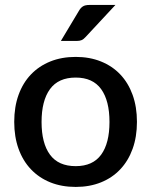

<svg xmlns="http://www.w3.org/2000/svg" viewBox="-20 -748 611 776"><path d="M286 -518Q342.5 -518 388.2 -499.5Q434 -481 466.2 -447Q498.5 -413 516 -364.5Q533.5 -316 533.5 -255.5Q533.5 -195 516 -146.5Q498.5 -98 466.2 -63.8Q434 -29.5 388.2 -11Q342.5 7.5 286 7.5Q229 7.5 183.2 -11Q137.5 -29.5 105 -63.8Q72.5 -98 55 -146.5Q37.5 -195 37.5 -255.5Q37.5 -316 55 -364.5Q72.5 -413 105 -447Q137.5 -481 183.2 -499.5Q229 -518 286 -518ZM286 -76.5Q355 -76.5 388.8 -122.8Q422.5 -169 422.5 -255Q422.5 -341 388.8 -387.8Q355 -434.5 286 -434.5Q216 -434.5 182 -387.8Q148 -341 148 -255Q148 -169 182 -122.8Q216 -76.5 286 -76.5ZM446.5 -728 326 -598.5Q318 -589.5 310.2 -586Q302.5 -582.5 290 -582.5H226L298.5 -703.5Q305.5 -716 314.8 -722Q324 -728 342 -728Z"/></svg>

Font: LatoLatin Semibold
Style: Regular
Weight: 600
Designer: Lukasz Dziedzic with Adam Twardoch and Botio Nikoltchev
Foundry: tyPoland Lukasz Dziedzic
Version: Version 2.015; 2015-08-06; http://www.latofonts.com/